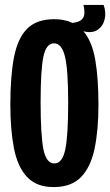

<svg xmlns="http://www.w3.org/2000/svg" viewBox="-20 -749 448 780"><path d="M198 11Q128 11 89.5 -30.5Q51 -72 36.5 -147.5Q22 -223 22 -324Q22 -440 37 -517Q52 -594 90.5 -632.5Q129 -671 200 -671Q243 -671 274 -656Q302 -659 312.5 -670Q323 -681 323 -697Q323 -713 319 -729H401Q412 -698 405 -670Q398 -642 376 -627.5Q354 -613 319 -622Q354 -581 367 -506Q380 -431 380 -323Q380 -222 364.5 -146.5Q349 -71 309.5 -30Q270 11 198 11ZM201 -85Q233 -85 245 -141Q257 -197 257 -333Q257 -465 244 -519Q231 -573 199 -573Q168 -573 156.5 -519.5Q145 -466 145 -334Q145 -199 156.5 -142Q168 -85 201 -85Z"/></svg>

Font: Bricolage Grotesque 96pt Condensed SemiBold
Style: Regular
Weight: 600
Width: 3
Designer: Mathieu Triay
Foundry: Atelier Triay
Version: Version 1.001; ttfautohint (v1.8.4.7-5d5b);gftools[0.9.33.de